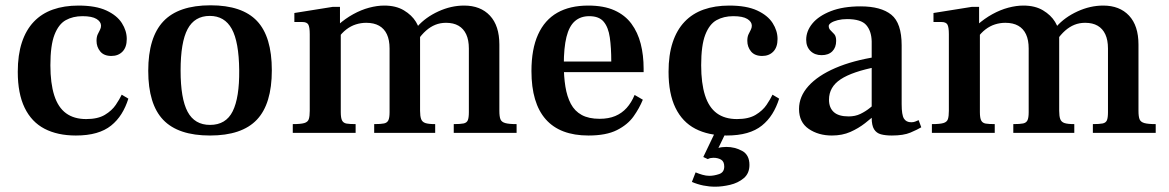

<svg xmlns="http://www.w3.org/2000/svg" viewBox="-20 -501 4407 724"><path d="M266 10Q197 10 148 -15.5Q99 -41 73 -94.5Q47 -148 47 -230Q47 -294 62.5 -341Q78 -388 107.5 -419Q137 -450 179.5 -465Q222 -480 276 -480Q341 -480 381 -461.5Q421 -443 439.5 -414Q458 -385 458 -354Q458 -323 442 -306.5Q426 -290 400 -290Q372 -290 358 -307Q344 -324 344 -347Q344 -362 348.5 -371.5Q353 -381 357 -388.5Q361 -396 361 -404Q361 -419 344 -429.5Q327 -440 291 -440Q255 -440 228 -425Q201 -410 185.5 -370Q170 -330 170 -255Q170 -187 184.5 -141.5Q199 -96 229 -74Q259 -52 305 -52Q349 -52 375.5 -68Q402 -84 416.5 -105.5Q431 -127 439 -144L464 -129Q454 -97 438 -71.5Q422 -46 399 -27.5Q376 -9 343 0.5Q310 10 266 10Z M772 10Q652 10 595.5 -49Q539 -108 539 -234Q539 -360 596 -420.5Q653 -481 774 -481Q893 -481 949 -422Q1005 -363 1005 -236Q1005 -109 948.5 -49.5Q892 10 772 10ZM772 -30Q832 -30 857.5 -81.5Q883 -133 882 -236Q881 -343 854 -392Q827 -441 771 -441Q714 -441 687.5 -391.5Q661 -342 661 -235Q661 -129 687.5 -79.5Q714 -30 772 -30Z M1691 0V-33Q1716 -33 1728 -35.5Q1740 -38 1744 -47.5Q1748 -57 1748 -78V-318Q1748 -350 1738 -371.5Q1728 -393 1709 -404Q1690 -415 1662 -415Q1640 -415 1621.5 -407.5Q1603 -400 1586.5 -385.5Q1570 -371 1554 -348V-401Q1585 -436 1633 -458Q1681 -480 1730 -480Q1792 -480 1827.5 -442Q1863 -404 1863 -333V-83Q1863 -62 1867 -51.5Q1871 -41 1885 -37Q1899 -33 1928 -33V0ZM1084 0V-33Q1114 -33 1127.5 -37Q1141 -41 1144.5 -52Q1148 -63 1148 -83V-372Q1148 -399 1142.5 -408.5Q1137 -418 1120 -418H1090V-452L1234 -475H1262V-413H1265V-78Q1265 -56 1270 -46.5Q1275 -37 1287 -35Q1299 -33 1321 -33V0ZM1391 0V-33Q1416 -33 1428 -35.5Q1440 -38 1444.5 -47.5Q1449 -57 1449 -78V-318Q1449 -350 1439 -371.5Q1429 -393 1409.5 -404Q1390 -415 1361 -415Q1341 -415 1322 -409Q1303 -403 1286 -390Q1269 -377 1255 -357V-407Q1282 -431 1312 -447.5Q1342 -464 1372 -472Q1402 -480 1429 -480Q1473 -480 1503 -462Q1533 -444 1548.5 -418.5Q1564 -393 1564 -369V-83Q1564 -63 1568 -52Q1572 -41 1584 -37Q1596 -33 1621 -33V0Z M2199 10Q2092 10 2038 -51Q1984 -112 1984 -233Q1984 -316 2009 -371Q2034 -426 2081.5 -453Q2129 -480 2198 -480Q2257 -480 2297 -462Q2337 -444 2361 -411.5Q2385 -379 2396 -336Q2407 -293 2407 -242V-229H2069V-269H2285Q2285 -321 2279.5 -359.5Q2274 -398 2256.5 -419Q2239 -440 2202 -440Q2169 -440 2147.5 -421Q2126 -402 2116 -361.5Q2106 -321 2106 -257Q2106 -212 2112 -174.5Q2118 -137 2132.5 -109.5Q2147 -82 2173.5 -67.5Q2200 -53 2241 -53Q2275 -53 2300 -63.5Q2325 -74 2343 -94Q2361 -114 2373 -143L2404 -125Q2391 -93 2369 -62Q2347 -31 2306.5 -10.5Q2266 10 2199 10Z M2720 10Q2651 10 2602 -15.5Q2553 -41 2527 -94.5Q2501 -148 2501 -230Q2501 -294 2516.5 -341Q2532 -388 2561.5 -419Q2591 -450 2633.5 -465Q2676 -480 2730 -480Q2795 -480 2835 -461.5Q2875 -443 2893.5 -414Q2912 -385 2912 -354Q2912 -323 2896 -306.5Q2880 -290 2854 -290Q2826 -290 2812 -307Q2798 -324 2798 -347Q2798 -362 2802.5 -371.5Q2807 -381 2811 -388.5Q2815 -396 2815 -404Q2815 -419 2798 -429.5Q2781 -440 2745 -440Q2709 -440 2682 -425Q2655 -410 2639.5 -370Q2624 -330 2624 -255Q2624 -187 2638.5 -141.5Q2653 -96 2683 -74Q2713 -52 2759 -52Q2803 -52 2829.5 -68Q2856 -84 2870.5 -105.5Q2885 -127 2893 -144L2918 -129Q2908 -97 2892 -71.5Q2876 -46 2853 -27.5Q2830 -9 2797 0.5Q2764 10 2720 10ZM2677 203Q2654 203 2632 198.5Q2610 194 2589 185L2603 149Q2615 154 2628.5 158Q2642 162 2655 162Q2672 162 2691.5 155.5Q2711 149 2711 127Q2711 108 2699 101Q2687 94 2670 94Q2665 94 2659.5 95Q2654 96 2649 99L2632 91L2676 -1H2717L2689 57Q2694 55 2702.5 54Q2711 53 2719 53Q2751 53 2778.5 68Q2806 83 2806 121Q2806 153 2784.5 171Q2763 189 2733 196Q2703 203 2677 203Z M3343 10Q3319 10 3302 5.5Q3285 1 3276 -13.5Q3267 -28 3267 -57V-345Q3266 -384 3246.5 -406.5Q3227 -429 3174 -429Q3155 -429 3139 -425Q3123 -421 3114 -415Q3105 -409 3105 -403Q3105 -393 3112 -386.5Q3119 -380 3126 -372Q3133 -364 3133 -347Q3133 -322 3118.5 -307.5Q3104 -293 3078 -293Q3052 -293 3036 -309Q3020 -325 3020 -351Q3020 -384 3043.5 -412.5Q3067 -441 3113 -459Q3159 -477 3225 -477Q3302 -477 3341 -445.5Q3380 -414 3380 -330V-108Q3380 -68 3388.5 -54Q3397 -40 3416 -40Q3425 -40 3431 -42.5Q3437 -45 3444 -48L3454 -21Q3439 -12 3413 -1Q3387 10 3343 10ZM3117 10Q3066 10 3029.5 -15Q2993 -40 2993 -90Q2993 -137 3028.5 -176.5Q3064 -216 3130 -244.5Q3196 -273 3287 -287V-249Q3194 -231 3150 -202Q3106 -173 3106 -125Q3106 -95 3124 -78.5Q3142 -62 3180 -62Q3205 -62 3224.5 -71.5Q3244 -81 3259.5 -93.5Q3275 -106 3286 -115V-74Q3267 -56 3242 -36.5Q3217 -17 3186.5 -3.5Q3156 10 3117 10Z M4101 0V-33Q4126 -33 4138 -35.5Q4150 -38 4154 -47.5Q4158 -57 4158 -78V-318Q4158 -350 4148 -371.5Q4138 -393 4119 -404Q4100 -415 4072 -415Q4050 -415 4031.5 -407.5Q4013 -400 3996.5 -385.5Q3980 -371 3964 -348V-401Q3995 -436 4043 -458Q4091 -480 4140 -480Q4202 -480 4237.5 -442Q4273 -404 4273 -333V-83Q4273 -62 4277 -51.5Q4281 -41 4295 -37Q4309 -33 4338 -33V0ZM3494 0V-33Q3524 -33 3537.5 -37Q3551 -41 3554.5 -52Q3558 -63 3558 -83V-372Q3558 -399 3552.5 -408.5Q3547 -418 3530 -418H3500V-452L3644 -475H3672V-413H3675V-78Q3675 -56 3680 -46.5Q3685 -37 3697 -35Q3709 -33 3731 -33V0ZM3801 0V-33Q3826 -33 3838 -35.5Q3850 -38 3854.5 -47.5Q3859 -57 3859 -78V-318Q3859 -350 3849 -371.5Q3839 -393 3819.5 -404Q3800 -415 3771 -415Q3751 -415 3732 -409Q3713 -403 3696 -390Q3679 -377 3665 -357V-407Q3692 -431 3722 -447.5Q3752 -464 3782 -472Q3812 -480 3839 -480Q3883 -480 3913 -462Q3943 -444 3958.5 -418.5Q3974 -393 3974 -369V-83Q3974 -63 3978 -52Q3982 -41 3994 -37Q4006 -33 4031 -33V0Z"/></svg>

Font: Frank Ruhl Libre Medium
Style: Regular
Weight: 500
Designer: Yanek Iontef
Foundry: Fontef
Version: Version 6.004